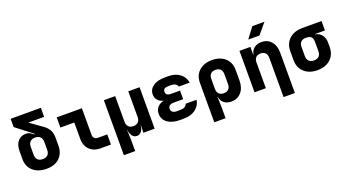

<svg xmlns="http://www.w3.org/2000/svg" viewBox="-64 -1500 4328 2395"><g transform="rotate(-20 2100.0 -302.5)"><path d="M300 10Q190 8 125 -50.5Q60 -109 60 -210V-310Q60 -397 101 -443.5Q142 -490 209 -490Q241 -490 267.5 -473Q294 -456 307 -445L312 -452L94 -620V-730H495V-610H285L450 -492Q495 -460 517.5 -419Q540 -378 540 -316V-210Q540 -143 510.5 -92.5Q481 -42 427.5 -15.5Q374 11 300 10ZM300 -120Q343 -120 366.5 -143.5Q390 -167 390 -210V-316Q390 -359 366.5 -382.5Q343 -406 300 -406Q257 -406 233.5 -382.5Q210 -359 210 -316V-210Q210 -167 233.5 -143.5Q257 -120 300 -120Z M1019 0Q961 0 917 -24.5Q873 -49 848.5 -93Q824 -137 824 -195V-415H640V-550H974V-195Q974 -168 990.5 -151.5Q1007 -135 1034 -135H1160V0Z M1266 180V-550H1416V-210Q1416 -167 1439 -143.5Q1462 -120 1503 -120Q1544 -120 1567 -143.5Q1590 -167 1590 -210V-550H1740V0H1590L1595 -105H1593Q1587 -51 1563.5 -20.5Q1540 10 1503 10Q1466 10 1442.5 -20.5Q1419 -51 1413 -105H1411L1416 30V180Z M2128 7H2071Q1970 7 1910 -37.5Q1850 -82 1850 -157Q1850 -208 1881.5 -243Q1913 -278 1966 -289Q1918 -300 1890.5 -331Q1863 -362 1863 -407Q1863 -476 1921 -516.5Q1979 -557 2077 -557H2123Q2215 -557 2275 -512Q2335 -467 2348 -390H2203Q2196 -413 2175 -426.5Q2154 -440 2123 -440H2077Q2012 -440 2012 -389Q2012 -365 2029 -351.5Q2046 -338 2077 -338H2200V-224H2071Q2038 -224 2019 -209Q2000 -194 2000 -168Q2000 -141 2019 -125.5Q2038 -110 2071 -110H2128Q2159 -110 2181 -123.5Q2203 -137 2210 -160H2355Q2342 -83 2281 -38Q2220 7 2128 7Z M2466 180V-345Q2466 -410 2495.5 -458.5Q2525 -507 2578.5 -533.5Q2632 -560 2703 -560Q2774 -560 2827.5 -533.5Q2881 -507 2910.5 -458.5Q2940 -410 2940 -345V-205Q2940 -107 2890 -48.5Q2840 10 2757 10Q2698 10 2660.5 -20Q2623 -50 2614 -105H2611L2616 30V180ZM2703 -120Q2745 -120 2767.5 -143.5Q2790 -167 2790 -210V-340Q2790 -384 2767.5 -407Q2745 -430 2703 -430Q2661 -430 2638.5 -407Q2616 -384 2616 -340V-210Q2616 -167 2639 -143.5Q2662 -120 2703 -120Z M3066 0V-550H3211V-445H3214Q3224 -499 3262 -529.5Q3300 -560 3359 -560Q3439 -560 3487.5 -504Q3536 -448 3536 -355V180H3386V-340Q3386 -383 3363.5 -406.5Q3341 -430 3300 -430Q3260 -430 3238 -406.5Q3216 -383 3216 -340V0ZM3217 -645 3322 -785H3483L3366 -645Z M3900 10Q3827 10 3773 -17.5Q3719 -45 3689.5 -94.5Q3660 -144 3660 -210V-330Q3660 -396 3689.5 -445.5Q3719 -495 3773 -522.5Q3827 -550 3900 -550H4155V-425H4023V-422Q4078 -410 4109 -370Q4140 -330 4140 -270V-210Q4140 -144 4110.5 -94.5Q4081 -45 4027.5 -17.5Q3974 10 3900 10ZM3900 -120Q3944 -120 3967 -143.5Q3990 -167 3990 -210V-330Q3990 -384 3967 -402Q3944 -420 3900 -420Q3857 -420 3833.5 -397Q3810 -374 3810 -330V-210Q3810 -167 3833.5 -143.5Q3857 -120 3900 -120Z"/></g></svg>

Font: NKDuy Mono ExtraBold
Style: Regular
Weight: 800
Monospace: yes
Designer: NKDuy
Foundry: NKDuy
Version: Version 2.251; ttfautohint (v1.8.4.7-5d5b)